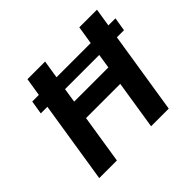

<svg xmlns="http://www.w3.org/2000/svg" viewBox="-161 -921 1131 1131"><g transform="rotate(-45 404.5 -355.5)"><path d="M102 -513H157L76 0H223L271 -305H556L508 0H655L736 -513H795L809 -598H750L768 -711H621L603 -598H318L336 -711H189L171 -598H116ZM290 -423 304 -513H589L575 -423Z"/></g></svg>

Font: Asimov Pro
Style: BdObl
Weight: 700
Designer: Google
Version: Version 2.000980; 2014